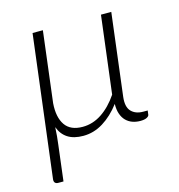

<svg xmlns="http://www.w3.org/2000/svg" viewBox="-102 -588 797 854"><g transform="rotate(-15 297.0 -161.0)"><path d="M171.5 -497.5 131.5 -171.5Q127 -108 151.5 -72.2Q176 -36.5 232 -36.5Q279 -36.5 320.2 -64Q361.5 -91.5 395 -141L439 -497.5H486.5L440 -119Q434.5 -73.5 454 -52.8Q473.5 -32 509 -32H529.5L527 -12.5Q526 -6 515.8 -0.8Q505.5 4.5 486.5 4.5Q467 4.5 450.2 -1.5Q433.5 -7.5 421 -20Q408.5 -32.5 401.8 -51.8Q395 -71 395.5 -98Q359.5 -50.5 316.2 -23.8Q273 3 224.5 3Q180.5 3 153 -14.8Q125.5 -32.5 113 -67Q112 -46.5 110.2 -25.8Q108.5 -5 106 12L86 176H62.5Q52 176 47.2 170.5Q42.5 165 43.5 155L124 -497.5Z"/></g></svg>

Font: Lato Light
Style: Italic
Weight: 300
Italic angle: -7°
Designer: Lukasz Dziedzic
Foundry: tyPoland Lukasz Dziedzic
Version: Version 2.007; 2014-02-27